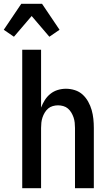

<svg xmlns="http://www.w3.org/2000/svg" viewBox="-58 -999 578 1019"><path d="M60 0V-735H160V-428Q168 -449 180 -468Q192 -487 209.5 -501Q227 -515 248.5 -521.5Q270 -528 292 -528Q316 -528 339.5 -520.5Q363 -513 380.5 -497Q398 -481 410 -459.5Q422 -438 428.5 -415Q435 -392 437.5 -368Q440 -344 440 -320V0H340V-320Q340 -334 338.5 -348Q337 -362 332.5 -375.5Q328 -389 320.5 -401.5Q313 -414 302.5 -423Q292 -432 278 -436Q264 -440 250 -440Q236 -440 222 -436Q208 -432 197.5 -423Q187 -414 179.5 -401.5Q172 -389 167.5 -375.5Q163 -362 161.5 -348Q160 -334 160 -320V0ZM16 -804 -38 -841 55 -979H165L258 -841L204 -804L110 -914Z"/></svg>

Font: Iosevka Term Curly Semibold
Style: Regular
Weight: 600
Designer: Belleve Invis
Foundry: Belleve Invis
Version: Version 32.3.0